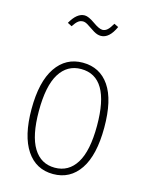

<svg xmlns="http://www.w3.org/2000/svg" viewBox="-115 -819 692 900"><g transform="rotate(15 231.5 -368.5)"><path d="M279.8 -673.8Q262.7 -673.8 244.6 -684.8Q226.6 -695.8 210.7 -706.8Q194.8 -717.8 183.1 -717.8Q169.4 -717.8 159.2 -709.7Q148.9 -701.7 136.2 -682.1L115.2 -692.9Q145.5 -747.1 183.1 -747.1Q201.7 -747.1 232.7 -725.1Q263.7 -703.1 279.8 -703.1Q292.5 -703.1 303.5 -712.9Q314.5 -722.7 327.1 -745.1L348.1 -734.9Q320.3 -673.8 279.8 -673.8ZM231.9 -530.8Q315.4 -530.8 361.3 -463.6Q407.2 -396.5 407.2 -262.2Q407.2 -128.9 360.4 -59.6Q313.5 9.8 231 9.8Q147.9 9.8 101.6 -59.3Q55.2 -128.4 55.2 -258.8Q55.2 -391.6 102.5 -461.2Q149.9 -530.8 231.9 -530.8ZM231.9 -500Q165 -500 127.9 -440.7Q90.8 -381.3 90.8 -258.8Q90.8 -139.2 127.2 -80.1Q163.6 -21 231 -21Q298.3 -21 335.2 -80.6Q372.1 -140.1 372.1 -262.2Q372.1 -500 231.9 -500Z"/></g></svg>

Font: Fira Sans Compressed UltraLight
Style: Regular
Weight: 200
Width: 1
Designer: Carrois Corporate & Edenspiekermann AG
Foundry: Carrois Corporate GbR & Edenspiekermann AG
Version: Version 4.203;PS 004.203;hotconv 1.0.88;makeotf.lib2.5.64775